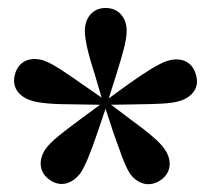

<svg xmlns="http://www.w3.org/2000/svg" viewBox="-20 -857 529 482"><path d="M235 -612 186 -646C143 -676 113 -697 90 -705C59 -715 28 -706 18 -672C8 -639 27 -615 57 -605C77 -598 113 -595 169 -595L231 -594L181 -557C139 -526 110 -504 95 -484C77 -458 76 -426 104 -406C133 -385 162 -397 181 -421C193 -438 207 -472 225 -525L245 -584L264 -526C282 -476 293 -441 307 -420C326 -395 356 -385 385 -406C412 -426 411 -458 393 -483C381 -501 352 -525 308 -557L259 -594L321 -595C373 -596 408 -596 433 -604C463 -614 483 -638 471 -672C461 -705 431 -714 400 -704C380 -698 348 -678 304 -647L253 -610L272 -670C287 -719 298 -753 298 -780C298 -810 280 -837 245 -837C211 -837 193 -810 193 -780C193 -758 201 -722 218 -670Z"/></svg>

Font: GenKiMin2 TW H
Style: Regular
Weight: 900
Version: Version 2.100;PS 2.1;hotconv 16.6.51;makeotf.lib2.5.65220 DE